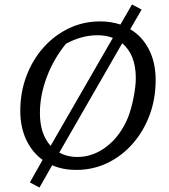

<svg xmlns="http://www.w3.org/2000/svg" viewBox="-20 -753 756 861"><path d="M321 9Q262 9 214 -12L157 88L114 65L171 -36Q124 -70 97.5 -126.5Q71 -183 71 -256Q71 -339 98.5 -412Q126 -485 175 -540Q224 -595 289 -626Q354 -657 429 -657Q478 -657 520 -643L572 -733L615 -710L564 -622Q618 -590 648 -531Q678 -472 678 -394Q678 -309 650.5 -236Q623 -163 574.5 -108Q526 -53 461.5 -22Q397 9 321 9ZM159 -246Q159 -152 207 -99L486 -583Q455 -595 417 -595Q347 -595 276 -557Q221 -490 190 -408Q159 -326 159 -246ZM326 -49Q398 -49 459 -96.5Q520 -144 554 -226Q569 -265 579 -315.5Q589 -366 589 -403Q589 -508 528 -559L246 -69Q281 -49 326 -49Z"/></svg>

Font: Piazzolla SC
Style: Italic
Weight: 400
Italic angle: -11.3°
Designer: Juan Pablo del Peral
Foundry: Huerta Tipografica
Version: Version 1.330